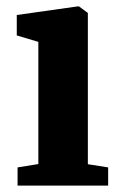

<svg xmlns="http://www.w3.org/2000/svg" viewBox="-20 -581 379 601"><path d="M35 0V-57L100 -67.5V-450L32.5 -470V-534L223 -561H227L255 -540.5V-67L318.5 -57V0Z"/></svg>

Font: Merriweather 36pt ExtraBold
Style: Regular
Weight: 800
Designer: Eben Sorkin
Foundry: Eben Sorkin
Version: Version 2.100